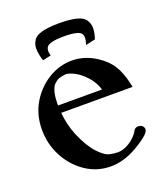

<svg xmlns="http://www.w3.org/2000/svg" viewBox="-115 -659 637 749"><g transform="rotate(-20 203.5 -285.0)"><path d="M217.8 12.7Q160.2 12.7 113.5 -19Q66.9 -50.8 39.8 -102.1Q12.7 -153.3 12.7 -213.4Q12.7 -274.4 41 -322.5Q69.3 -370.6 115.5 -399.2Q161.6 -427.7 214.4 -427.7Q275.4 -427.7 330.1 -385.3Q362.3 -360.4 377.9 -327.9Q393.6 -295.4 402.3 -250H106Q109.9 -202.1 128.4 -155.3Q152.8 -97.7 180.9 -67.1Q209 -36.6 231 -33.2Q247.1 -29.8 261.7 -29.8Q279.8 -29.8 298.1 -38.8Q316.4 -47.9 330.3 -61Q344.2 -74.2 350.6 -86.9Q355.5 -96.2 366.7 -98.1Q380.4 -98.1 386.7 -92Q393.1 -85.9 393.1 -77.6Q393.1 -58.1 329.1 -20.5Q272.5 12.7 217.8 12.7ZM286.6 -281.2Q277.8 -312 255.6 -336.7Q233.4 -361.3 211.4 -373Q189.5 -384.8 174.3 -385.7Q155.3 -383.8 144.3 -379.6Q133.3 -375.5 120.1 -361.3Q104 -336.9 104 -285.6L104.5 -281.2ZM217.3 -581.5Q311 -581.5 326.7 -550.8Q335.9 -537.1 335.9 -519Q335.9 -498 327.6 -474.6L287.6 -465.3Q293.5 -483.4 293.5 -495.6Q293.5 -501 291 -506.8Q284.2 -526.9 217.8 -526.9Q154.8 -526.9 144.5 -508.8Q140.6 -502.4 140.6 -493.7Q140.6 -487.3 144 -474.6L109.9 -466.8Q100.1 -493.2 100.1 -519.5Q100.1 -537.1 109.4 -550.8Q125 -581.5 217.3 -581.5Z"/></g></svg>

Font: Quaaykop
Style: Medium
Weight: 500
Designer: Tup Wanders
Foundry: Free font, DO NOT SELL
Version: Version 1.00;July 31, 2023;FontCreator 11.5.0.2430 64-bit